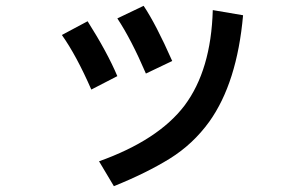

<svg xmlns="http://www.w3.org/2000/svg" viewBox="-20 -599 1040 656"><path d="M318.4 -47.9Q520.5 -120.1 610.4 -238.3Q701.2 -359.4 707 -564.5L810.5 -546.9Q790 -316.4 695.3 -183.6Q639.6 -106.4 560.1 -57.1Q480.5 -7.8 369.1 37.1ZM191.4 -479.5 279.3 -526.4Q346.7 -419.9 380.9 -338.9L292 -293Q241.2 -409.2 191.4 -479.5ZM380.9 -536.1 470.7 -579.1Q512.7 -516.6 568.4 -390.6L478.5 -347.7Q428.7 -463.9 380.9 -536.1Z"/></svg>

Font: Gothic A1 SemiBold
Style: Regular
Weight: 600
Version: Version 2.50